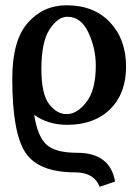

<svg xmlns="http://www.w3.org/2000/svg" viewBox="-20 -465 528 734"><path d="M234.9 -28.8Q274.9 -28.8 310.5 -75Q346.2 -121.1 346.2 -214.8Q346.2 -279.8 318.1 -340.3Q290 -400.9 237.8 -400.9Q200.7 -400.9 169.4 -352.5Q138.2 -304.2 138.2 -201.2Q138.2 -106 167.5 -67.4Q196.8 -28.8 234.9 -28.8ZM461.9 -210Q461.9 -107.9 401.4 -47.9Q340.8 12.2 236.8 12.2Q163.6 12.2 110.8 -25.9Q123 55.2 157 87.2Q190.9 119.1 274.9 119.1Q400.9 119.1 419.9 229L360.8 249Q339.8 193.8 266.1 193.8Q127 193.8 76.9 117.9Q26.9 42 26.9 -164.1Q26.9 -310.1 85.9 -377.4Q145 -444.8 234.9 -444.8Q338.9 -444.8 400.4 -379.9Q461.9 -314.9 461.9 -210Z"/></svg>

Font: Linux Libertine
Style: Bold
Weight: 700
Designer: Philipp H. Poll
Foundry: Philipp H. Poll
Version: Version 5.0.3